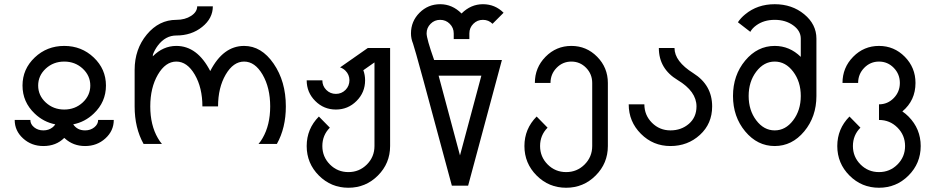

<svg xmlns="http://www.w3.org/2000/svg" viewBox="-20 -674 4380 899"><path d="M280.8 -161.1Q331.5 -161.1 367.2 -194.1Q402.8 -227.1 402.8 -273.4Q402.8 -319.8 367.2 -352.8Q331.5 -385.7 280.8 -385.7Q230 -385.7 194.3 -352.8Q158.7 -319.8 158.7 -273.4Q158.7 -227.1 194.3 -194.1Q230 -161.1 280.8 -161.1ZM378.4 9.8Q322.8 9.8 283.7 -25.9L280.8 -28.3Q242.7 9.8 183.1 9.8Q127.4 9.8 88.1 -25.9Q48.8 -61.5 48.8 -112.3H122.1Q122.1 -92.3 139.9 -77.9Q157.7 -63.5 183.1 -63.5Q208.5 -63.5 226.6 -78.1Q234.4 -84.5 238.8 -91.8Q184.1 -102.5 142.6 -142.1Q85.4 -196.3 85.4 -273.4Q85.4 -350.6 142.6 -404.8Q199.7 -459 280.8 -459Q361.8 -459 418.9 -404.8Q476.1 -350.6 476.1 -273.4Q476.1 -196.3 418.9 -142.1Q377.4 -102.5 322.8 -91.8Q341.8 -63.5 378.4 -63.5Q403.8 -63.5 421.6 -77.9Q439.5 -92.3 439.5 -112.3H512.7Q512.7 -61.5 473.4 -25.9Q434.1 9.8 378.4 9.8Z M1276.4 0H1190.4Q1200.7 -11.7 1209.5 -27.3Q1245.1 -88.4 1245.1 -175.8Q1245.1 -263.2 1209.5 -324.5Q1173.8 -385.7 1123 -385.7Q1072.3 -385.7 1036.6 -324.5Q1001 -263.2 1001 -175.8H927.7Q927.7 -263.2 892.1 -324.5Q856.4 -385.7 805.7 -385.7Q754.9 -385.7 719.2 -324.5Q683.6 -263.2 683.6 -175.8Q683.6 -88.4 719.2 -27.3Q728 -11.7 738.3 0H652.3Q610.4 -75.2 610.4 -175.8V-346.7Q610.4 -443.8 667.5 -512.5Q724.6 -581.1 805.7 -581.1Q846.2 -581.1 874.8 -599.6Q903.3 -618.2 903.3 -644.5H976.6Q976.6 -587.9 926.5 -547.9Q876.5 -507.8 805.7 -507.8Q754.9 -507.8 719.2 -460.9Q704.6 -441.4 696.3 -419.4L695.3 -410.2Q743.7 -459 805.7 -459Q903.8 -459 964.4 -341.3Q1024.9 -459 1123 -459Q1204.1 -459 1261.2 -376Q1318.4 -293 1318.4 -175.8Q1318.4 -75.2 1276.4 0Z M1611.3 205.1Q1530.3 205.1 1473.1 147.9Q1416 90.8 1416 9.8Q1416 -70.8 1473.1 -128.4L1524.4 -76.2Q1489.3 -41 1489.3 9.8Q1489.3 60.5 1524.9 96.2Q1560.5 131.8 1611.3 131.8Q1662.1 131.8 1697.8 96.2Q1733.4 60.5 1733.4 9.8V-381.8L1681.2 -345.2Q1689.5 -323.2 1689.5 -297.9Q1689.5 -241.2 1649.4 -201.2Q1609.4 -161.1 1552.7 -161.1Q1496.1 -161.1 1456.1 -201.2Q1416 -241.2 1416 -297.9H1489.3Q1489.3 -271.5 1507.8 -252.9Q1526.4 -234.4 1552.7 -234.4Q1579.1 -234.4 1597.7 -252.9Q1616.2 -271.5 1616.2 -298.8Q1615.7 -324.7 1597.7 -342.8Q1586.4 -354 1572.3 -358.4L1702.1 -449.2H1806.6V9.8Q1806.6 90.8 1749.5 147.9Q1692.4 205.1 1611.3 205.1Z M2171.9 195.3H2095.7Q1923.3 -447.3 1913.8 -470.2Q1904.3 -493.2 1904.3 -517.6Q1904.3 -574.2 1944.3 -614.3Q1984.4 -654.3 2041 -654.3Q2097.7 -654.3 2141.1 -610.8Q2184.6 -654.3 2241.2 -654.3Q2297.9 -654.3 2337.9 -614.3L2286.1 -562.5Q2267.6 -581.1 2241.2 -581.1Q2214.8 -581.1 2196.3 -562.5Q2177.7 -543.9 2177.7 -517.6V-491.2H2104.5V-517.6Q2104.5 -543.9 2085.9 -562.5Q2067.4 -581.1 2041 -581.1Q2014.6 -581.1 1996.1 -562.5Q1977.5 -543.9 1977.5 -517.6Q1977.5 -492.7 2012.7 -393.1H2330.1ZM2133.8 53.7 2233.9 -319.8H2033.7Z M2630.9 205.1Q2549.8 205.1 2492.7 147.9Q2435.5 90.8 2435.5 9.8Q2435.5 -70.8 2492.7 -128.4L2543.9 -76.2Q2508.8 -41 2508.8 9.8Q2508.8 60.5 2544.4 96.2Q2580.1 131.8 2630.9 131.8Q2681.6 131.8 2717.3 96.2Q2752.9 60.5 2752.9 9.8V-285.6Q2752.9 -327.1 2724.4 -356.4Q2695.8 -385.7 2655.3 -385.7Q2614.7 -385.7 2586.2 -356.4Q2557.6 -327.1 2557.6 -285.6H2484.4Q2484.4 -357.4 2534.4 -408.2Q2584.5 -459 2655.3 -459Q2726.1 -459 2776.1 -408.2Q2826.2 -357.4 2826.2 -285.6V9.8Q2826.2 90.8 2769 147.9Q2711.9 205.1 2630.9 205.1Z M3138.2 -449.2Q3138.2 -386.7 3226.3 -331.3Q3314.5 -275.9 3314.5 -175.8Q3314.5 -94.7 3257.3 -42.5Q3200.2 9.8 3119.1 9.8Q3038.1 9.8 2981 -47.4Q2923.8 -104.5 2923.8 -185.5H2997.1Q2997.1 -134.8 3032.7 -99.1Q3068.4 -63.5 3119.1 -63.5Q3169.9 -63.5 3205.6 -94.2Q3241.2 -125 3241.2 -175.8Q3241.2 -246.1 3153.1 -299.1Q3064.9 -352.1 3064.9 -449.2Z M3607.4 -63.5Q3658.2 -63.5 3693.8 -110.6Q3729.5 -157.7 3729.5 -224.6Q3729.5 -291.5 3693.8 -338.6Q3658.2 -385.7 3607.4 -385.7Q3556.6 -385.7 3521 -338.6Q3485.4 -291.5 3485.4 -224.6Q3485.4 -157.7 3521 -110.6Q3556.6 -63.5 3607.4 -63.5ZM3607.4 9.8Q3526.4 9.8 3469.2 -58.8Q3412.1 -127.4 3412.1 -224.6Q3412.1 -321.8 3469.2 -390.4Q3526.4 -459 3607.4 -459Q3677.2 -459 3729.5 -407.7V-493.2Q3729.5 -529.8 3693.8 -555.4Q3658.2 -581.1 3607.4 -581.1Q3556.6 -581.1 3521 -555.2Q3502 -541.5 3493.2 -524.9L3435.1 -569.8Q3448.2 -589.8 3469.2 -606.9Q3526.4 -654.3 3607.4 -654.3Q3688.5 -654.3 3745.6 -607.2Q3802.7 -560.1 3802.7 -493.2V-224.6Q3802.7 -127.4 3745.6 -58.8Q3688.5 9.8 3607.4 9.8Z M4095.7 205.1Q4014.6 205.1 3957.5 147.9Q3900.4 90.8 3900.4 9.8Q3900.4 -70.8 3957.5 -128.4L4008.8 -76.2Q3973.6 -41 3973.6 9.8Q3973.6 60.5 4009.3 96.2Q4044.9 131.8 4095.7 131.8Q4146.5 131.8 4182.1 96.2Q4217.8 60.5 4217.8 9.8Q4217.8 -41 4182.1 -76.7Q4146.5 -112.3 4095.7 -112.3V-185.5Q4136.2 -185.5 4164.8 -214.8Q4193.4 -244.1 4193.4 -285.6Q4193.4 -327.1 4164.8 -356.4Q4136.2 -385.7 4095.7 -385.7Q4055.2 -385.7 4026.6 -356.4Q3998 -327.1 3998 -285.6H3924.8Q3924.8 -357.4 3974.9 -408.2Q4024.9 -459 4095.7 -459Q4166.5 -459 4216.6 -408.2Q4266.6 -357.4 4266.6 -285.6Q4266.6 -203.6 4205.1 -152.3Q4220.2 -142.1 4233.9 -128.4Q4291 -70.8 4291 9.8Q4291 90.8 4233.9 147.9Q4176.8 205.1 4095.7 205.1Z"/></svg>

Font: Catrinity
Style: Regular
Weight: 400
Designer: Alexander Lange
Foundry: High-Logic / Made with FontCreator
Version: Version 2.090;May 20, 2024;FontCreator 15.0.0.2974 64-bit